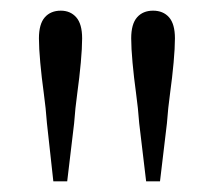

<svg xmlns="http://www.w3.org/2000/svg" viewBox="-20 -822 400 360"><path d="M94 -802Q112 -802 123 -789.5Q134 -777 134 -750Q134 -732 131.5 -704.5Q129 -677 125 -648Q121 -619 119 -591L106 -482H80L68 -591Q66 -619 62 -648Q58 -677 55.5 -704.5Q53 -732 53 -750Q53 -777 64 -789.5Q75 -802 94 -802ZM267 -802Q286 -802 297 -789.5Q308 -777 308 -750Q308 -732 305.5 -704.5Q303 -677 299 -648Q295 -619 293 -591L280 -482H254L241 -591Q239 -619 235 -648Q231 -677 228.5 -704.5Q226 -732 226 -750Q226 -777 237 -789.5Q248 -802 267 -802Z"/></svg>

Font: Noto Serif KR ExtraLight Light
Style: Regular
Weight: 300
Version: Version 2.003-H1;hotconv 1.1.1;makeotfexe 2.6.0